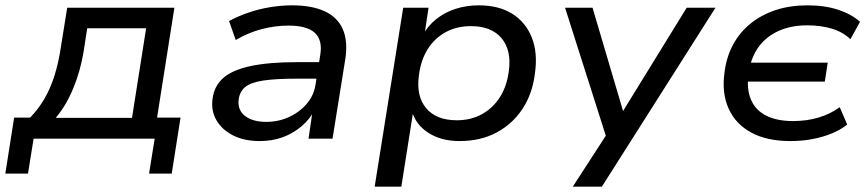

<svg xmlns="http://www.w3.org/2000/svg" viewBox="-45 -520 3255 720"><path d="M-25 131 8 -79H68Q99 -111 121.5 -149.5Q144 -188 159.5 -237Q175 -286 184 -348L207 -491H609L544 -79H632L599 131H514L535 0H81L60 131ZM164 -78H450L503 -414H282L269 -329Q257 -255 230 -189.5Q203 -124 164 -78Z M929 9Q871 9 829.5 -12Q788 -33 767 -68.5Q746 -104 752 -149Q758 -197 791.5 -227Q825 -257 893.5 -272Q962 -287 1072 -287H1167L1157 -225H1069Q989 -225 942.5 -218Q896 -211 875 -194Q854 -177 850 -147Q845 -108 873.5 -85.5Q902 -63 954 -63Q999 -63 1038.5 -81Q1078 -99 1105 -130.5Q1132 -162 1138 -202L1156 -314Q1165 -370 1135.5 -397Q1106 -424 1037 -424Q987 -424 937 -411Q887 -398 839 -370L814 -441Q847 -459 886 -472.5Q925 -486 967.5 -493Q1010 -500 1050 -500Q1125 -500 1173 -477.5Q1221 -455 1240.5 -410.5Q1260 -366 1250 -299L1202 0H1112L1128 -110H1136Q1118 -74 1086.5 -47Q1055 -20 1015.5 -5.5Q976 9 929 9Z M1360 180 1467 -491H1562L1546 -384H1538Q1558 -422 1590.5 -448Q1623 -474 1664 -487Q1705 -500 1750 -500Q1826 -500 1876.5 -468Q1927 -436 1949.5 -378.5Q1972 -321 1961 -245Q1952 -169 1914.5 -112Q1877 -55 1817 -23Q1757 9 1678 9Q1610 9 1562 -21.5Q1514 -52 1499 -105H1505L1460 180ZM1668 -69Q1722 -69 1763.5 -92.5Q1805 -116 1830.5 -157Q1856 -198 1863 -253Q1874 -331 1836 -376.5Q1798 -422 1721 -422Q1667 -422 1625.5 -399Q1584 -376 1558.5 -335Q1533 -294 1526 -238Q1515 -160 1553 -114.5Q1591 -69 1668 -69Z M2103 180 2237 -27V21L2074 -491H2177L2297 -85H2280L2530 -491H2638L2212 180Z M2919 9Q2831 9 2772 -23Q2713 -55 2687 -113.5Q2661 -172 2672 -249Q2679 -306 2704 -352.5Q2729 -399 2770 -432Q2811 -465 2864.5 -482.5Q2918 -500 2983 -500Q3049 -500 3099.5 -483Q3150 -466 3180 -438L3144 -373Q3116 -400 3074.5 -412.5Q3033 -425 2982 -425Q2922 -425 2876 -404.5Q2830 -384 2802 -347Q2774 -310 2765 -260L2754 -285H3059L3048 -214H2744L2761 -236Q2755 -183 2772 -144.5Q2789 -106 2829 -86Q2869 -66 2929 -66Q2980 -66 3024 -79Q3068 -92 3104 -118L3132 -53Q3107 -33 3074 -19.5Q3041 -6 3002 1.5Q2963 9 2919 9Z"/></svg>

Font: Nunito Sans 10pt SemiExpanded Medium
Style: Italic
Weight: 500
Width: 6
Italic angle: -9°
Designer: Vernon Adams
Foundry: Vernon Adams
Version: Version 3.101;gftools[0.9.27]